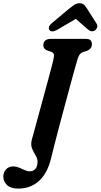

<svg xmlns="http://www.w3.org/2000/svg" viewBox="-107 -934 606 1155"><path d="M351.5 -550.5Q346.5 -534 335.8 -495Q325 -456 310.8 -402.8Q296.5 -349.5 280.2 -289.5Q264 -229.5 248.5 -170.8Q233 -112 220.2 -62Q207.5 -12 199.5 21Q177.5 109.5 127 155Q76.5 200.5 2.5 200.5Q-42.5 200.5 -64.8 179.2Q-87 158 -87 127.5Q-87 103 -70.8 85Q-54.5 67 -25.5 67Q-9.5 67 7.5 74.2Q24.5 81.5 41 89Q57.5 96.5 72 96.5Q92 96.5 104.8 83.2Q117.5 70 119 40Q119.5 21.5 107.5 2Q95.5 -17.5 86 -40.8Q76.5 -64 84.5 -94Q87.5 -104 96.5 -137.5Q105.5 -171 118.5 -218.5Q131.5 -266 146 -319.2Q160.5 -372.5 174.2 -422.8Q188 -473 198.2 -511.8Q208.5 -550.5 212.5 -568Q219.5 -597 217 -607.2Q214.5 -617.5 200 -623L176.5 -630.5Q153 -641 153.5 -661.5Q153.5 -679 164.5 -689.5Q175.5 -700 198 -700H409.5Q431 -700 438.5 -691Q446 -682 446 -667.5Q446 -653 437.5 -643.2Q429 -633.5 417.5 -628.5L393.5 -621Q383.5 -617 377 -611.5Q370.5 -606 364.8 -592.2Q359 -578.5 351.5 -550.5ZM238.5 -755.5Q205 -736.5 191 -752.5Q185 -759.5 187.5 -770.8Q190 -782 204 -794L306.5 -880Q325.5 -895.5 339.5 -905Q353.5 -914.5 371.5 -914.5Q389.5 -914.5 398.8 -905.2Q408 -896 418 -880L474 -791.5Q481 -779.5 477.2 -768.8Q473.5 -758 465.5 -752Q445.5 -738 423.5 -755.5L349 -820.5Z"/></svg>

Font: Fraunces 72pt S100 SemiBold
Style: Italic
Weight: 600
Italic angle: -16°
Version: Version 1.000; ttfautohint (v1.8.3)